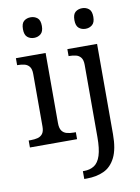

<svg xmlns="http://www.w3.org/2000/svg" viewBox="-105 -829 831 1139"><g transform="rotate(-10 310.0 -260.0)"><path d="M23 0V-42H36Q58 -42 76.5 -46.5Q95 -51 106.5 -65.5Q118 -80 118 -109V-426Q118 -456 106.5 -470.5Q95 -485 76.5 -489.5Q58 -494 36 -494H33V-536H212V-114Q212 -83 223 -67.5Q234 -52 253 -47Q272 -42 294 -42H307V0ZM161 -636Q137 -636 120.5 -650Q104 -664 104 -698Q104 -733 120.5 -746.5Q137 -760 161 -760Q184 -760 201 -746.5Q218 -733 218 -698Q218 -664 201 -650Q184 -636 161 -636ZM308 240V193H315Q351 193 376.5 176.5Q402 160 415 119.5Q428 79 428 9V-426Q428 -456 416.5 -470.5Q405 -485 386.5 -489.5Q368 -494 346 -494H343V-536H522V8Q522 97 496.5 148Q471 199 426.5 219.5Q382 240 324 240ZM471 -636Q447 -636 430.5 -650Q414 -664 414 -698Q414 -733 430.5 -746.5Q447 -760 471 -760Q494 -760 511 -746.5Q528 -733 528 -698Q528 -664 511 -650Q494 -636 471 -636Z"/></g></svg>

Font: Noto Rashi Hebrew
Style: Regular
Weight: 400
Version: Version 1.006